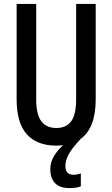

<svg xmlns="http://www.w3.org/2000/svg" viewBox="-20 -734 574 981"><path d="M314 114Q314 159 356 159Q366 159 376.5 156.5Q387 154 393 152V218Q381 223 366 225Q351 227 336 227Q285 227 261 201.5Q237 176 237 130Q237 96 255 65Q273 34 302 8Q285 10 267 10Q169 10 117 -48Q65 -106 65 -226V-714H165V-226Q165 -148 191.5 -114Q218 -80 268 -80Q318 -80 343.5 -114Q369 -148 369 -227V-714H469V-227Q469 -81 393 -25Q346 25 330 56Q314 87 314 114Z"/></svg>

Font: Noto Sans Thai ExtCond Med
Style: Regular
Weight: 500
Width: 2
Designer: Monotype Design Team
Foundry: Monotype Imaging Inc.
Version: Version 2.002; ttfautohint (v1.8.4.7-5d5b)